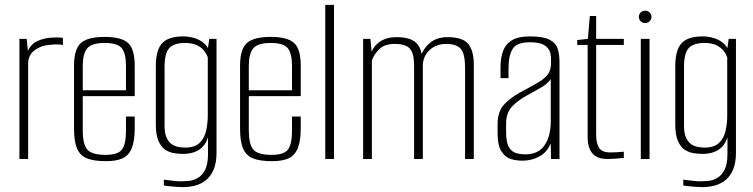

<svg xmlns="http://www.w3.org/2000/svg" viewBox="-20 -655 3103 791"><path d="M60 0V-495H90L95 -445Q108 -475 136.5 -487Q165 -499 193 -500Q219 -502 239 -499V-469Q234 -471 226 -471.5Q218 -472 209 -472Q200 -472 192 -471Q152 -469 124 -449Q96 -429 96 -393V0Z M417 9Q367 9 338.5 -2.5Q310 -14 297.5 -43Q285 -72 285 -125V-384Q285 -453 313.5 -478Q342 -503 411 -503Q480 -503 507.5 -478Q535 -453 535 -384V-259H321V-117Q321 -61 339.5 -39Q358 -17 415 -17Q465 -17 482 -38.5Q499 -60 499 -117V-175H535V-126Q535 -75 523 -45Q511 -15 485.5 -3Q460 9 417 9ZM321 -283H499V-384Q499 -434 482 -456Q465 -478 411 -478Q358 -478 339.5 -456Q321 -434 321 -384Z M733 116Q724 116 711 115Q698 114 686.5 113Q675 112 666.5 111Q658 110 655 109V85Q666 86 686.5 89Q707 92 725 92Q738 92 756.5 90.5Q775 89 793.5 79Q812 69 824.5 45.5Q837 22 837 -22V-89Q830 -67 816 -51.5Q802 -36 781 -28.5Q760 -21 734 -21Q717 -21 697.5 -24Q678 -27 661 -38Q644 -49 633 -74Q622 -99 622 -142V-382Q622 -449 648 -477Q674 -505 734 -505Q758 -505 780 -498.5Q802 -492 819 -478Q836 -464 843 -443L835 -444L842 -495H872V-26Q872 14 861 41.5Q850 69 830.5 85.5Q811 102 786 109Q761 116 733 116ZM743 -47Q783 -47 803 -67Q823 -87 829.5 -117.5Q836 -148 836 -178V-419Q832 -431 822 -444.5Q812 -458 793 -468Q774 -478 742 -478Q697 -478 677.5 -457Q658 -436 658 -380V-136Q658 -104 667.5 -85.5Q677 -67 690.5 -59Q704 -51 718.5 -49Q733 -47 743 -47Z M1101 9Q1051 9 1022.5 -2.5Q994 -14 981.5 -43Q969 -72 969 -125V-384Q969 -453 997.5 -478Q1026 -503 1095 -503Q1164 -503 1191.5 -478Q1219 -453 1219 -384V-259H1005V-117Q1005 -61 1023.5 -39Q1042 -17 1099 -17Q1149 -17 1166 -38.5Q1183 -60 1183 -117V-175H1219V-126Q1219 -75 1207 -45Q1195 -15 1169.5 -3Q1144 9 1101 9ZM1005 -283H1183V-384Q1183 -434 1166 -456Q1149 -478 1095 -478Q1042 -478 1023.5 -456Q1005 -434 1005 -384Z M1320 0V-635H1356V0Z M1476 0V-495H1506L1511 -442Q1523 -470 1549 -486Q1575 -502 1613 -502Q1671 -502 1695 -478Q1719 -454 1719 -408L1708 -407Q1720 -451 1749 -476.5Q1778 -502 1824 -502Q1886 -502 1909 -474Q1932 -446 1932 -389V0H1896V-376Q1896 -433 1878.5 -453.5Q1861 -474 1818 -474Q1777 -474 1750.5 -449.5Q1724 -425 1722 -388V0H1686V-385Q1686 -434 1669 -454Q1652 -474 1606 -474Q1565 -474 1543.5 -453.5Q1522 -433 1512 -406V0Z M2133 7Q2111 7 2087.5 1Q2064 -5 2047 -29.5Q2030 -54 2030 -106V-145Q2030 -198 2061 -229Q2092 -260 2143 -285Q2178 -304 2201.5 -318Q2225 -332 2237.5 -349.5Q2250 -367 2250 -394V-412Q2250 -441 2237.5 -456Q2225 -471 2205.5 -476Q2186 -481 2164 -481Q2109 -481 2092 -453.5Q2075 -426 2075 -375V-333H2042V-378Q2042 -415 2052 -443.5Q2062 -472 2088 -488.5Q2114 -505 2164 -505Q2218 -505 2244 -491.5Q2270 -478 2277.5 -454Q2285 -430 2285 -401V0H2250L2249 -65Q2235 -29 2203 -11Q2171 7 2133 7ZM2143 -19Q2198 -19 2223.5 -56.5Q2249 -94 2249 -155V-329Q2236 -310 2208.5 -294Q2181 -278 2153 -263Q2111 -240 2088 -214.5Q2065 -189 2065 -145V-112Q2065 -67 2077.5 -47.5Q2090 -28 2108.5 -23.5Q2127 -19 2143 -19Z M2484 0Q2462 0 2446.5 -5.5Q2431 -11 2421 -22.5Q2411 -34 2406 -51Q2401 -68 2401 -92V-470H2358V-490L2402 -495L2410 -589H2436V-495H2550V-470H2436V-98Q2436 -67 2447.5 -47Q2459 -27 2495 -27Q2509 -27 2525 -28Q2541 -29 2550 -30V-4Q2540 -4 2522 -2Q2504 0 2484 0Z M2620 0V-495H2656V0ZM2638 -560Q2627 -560 2619.5 -567.5Q2612 -575 2612 -586Q2612 -596 2619.5 -603.5Q2627 -611 2638 -611Q2649 -611 2656.5 -603.5Q2664 -596 2664 -586Q2664 -575 2656.5 -567.5Q2649 -560 2638 -560Z M2873 116Q2864 116 2851 115Q2838 114 2826.5 113Q2815 112 2806.5 111Q2798 110 2795 109V85Q2806 86 2826.5 89Q2847 92 2865 92Q2878 92 2896.5 90.5Q2915 89 2933.5 79Q2952 69 2964.5 45.5Q2977 22 2977 -22V-89Q2970 -67 2956 -51.5Q2942 -36 2921 -28.5Q2900 -21 2874 -21Q2857 -21 2837.5 -24Q2818 -27 2801 -38Q2784 -49 2773 -74Q2762 -99 2762 -142V-382Q2762 -449 2788 -477Q2814 -505 2874 -505Q2898 -505 2920 -498.5Q2942 -492 2959 -478Q2976 -464 2983 -443L2975 -444L2982 -495H3012V-26Q3012 14 3001 41.5Q2990 69 2970.5 85.5Q2951 102 2926 109Q2901 116 2873 116ZM2883 -47Q2923 -47 2943 -67Q2963 -87 2969.5 -117.5Q2976 -148 2976 -178V-419Q2972 -431 2962 -444.5Q2952 -458 2933 -468Q2914 -478 2882 -478Q2837 -478 2817.5 -457Q2798 -436 2798 -380V-136Q2798 -104 2807.5 -85.5Q2817 -67 2830.5 -59Q2844 -51 2858.5 -49Q2873 -47 2883 -47Z"/></svg>

Font: Alumni Sans Thin ExtraLight
Style: Regular
Weight: 250
Version: Version 1.018